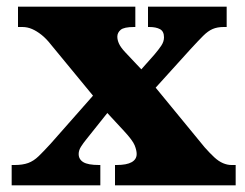

<svg xmlns="http://www.w3.org/2000/svg" viewBox="-20 -556 736 576"><path d="M15 0V-61H24Q48 -61 64.5 -67Q81 -73 96 -87.5Q111 -102 132 -125L259 -269L133 -422Q119 -440 104.5 -451.5Q90 -463 76 -469Q62 -475 47 -475H34V-536H386V-475H382Q352 -475 342 -466.5Q332 -458 332 -446Q332 -436 337 -425Q342 -414 355 -400L404 -348L443 -392Q455 -406 463.5 -418.5Q472 -431 472 -444Q472 -462 460 -468.5Q448 -475 428 -475H424V-536H660V-475H651Q632 -475 618 -469Q604 -463 589.5 -448.5Q575 -434 552 -409L447 -293L594 -114Q610 -96 623 -84Q636 -72 649 -66.5Q662 -61 674 -61H687V0H325V-61H330Q360 -61 375 -69.5Q390 -78 390 -94Q390 -105 384 -120Q378 -135 352 -163L302 -217L239 -138Q230 -127 223 -116Q216 -105 216 -94Q216 -78 230 -69.5Q244 -61 277 -61H281V0Z"/></svg>

Font: Noto Rashi Hebrew Black
Style: Regular
Weight: 900
Version: Version 1.006